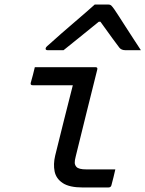

<svg xmlns="http://www.w3.org/2000/svg" viewBox="-20 -829 643 849"><path d="M134 -532H402Q413 -532 410 -521Q386 -425 362.5 -330.5Q339 -236 315 -138Q310 -119 310.5 -109Q311 -99 318 -91Q328 -80 361 -80H490Q486 -63 482 -46Q478 -29 473 -11Q471 0 459 0H346Q287 0 257.5 -19.5Q228 -39 221.5 -71Q215 -103 224 -141Q244 -222 263 -298Q282 -374 302 -452H125Q113 -452 116 -463Q121 -480 125.5 -497.5Q130 -515 134 -532ZM399 -809H459Q467 -809 471.5 -805Q476 -801 486 -787Q492 -778 505.5 -757.5Q519 -737 536 -710Q553 -683 571 -656Q589 -629 603 -607H535Q517 -607 508 -618Q499 -629 477.5 -659Q456 -689 424 -733H417Q364 -690 327.5 -660.5Q291 -631 261 -607H191Q180 -607 182 -616Q183 -620 188 -624.5Q193 -629 210 -644Q225 -658 251 -680.5Q277 -703 306 -728Q335 -753 360.5 -775Q386 -797 399 -809Z"/></svg>

Font: Recursive Mn Lnr St
Style: Italic
Weight: 400
Italic angle: -15°
Monospace: yes
Version: Version 1.079;hotconv 1.0.112;makeotfexe 2.5.65598; ttfautoh